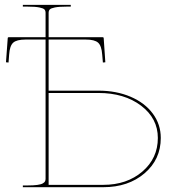

<svg xmlns="http://www.w3.org/2000/svg" viewBox="-20 -780 720 800"><path d="M4.9 -520.5 12.2 -620.6Q12.2 -625 17.1 -625H169.9V-726.6Q169.9 -735.4 165.3 -740.5Q160.6 -745.6 143.8 -749Q127 -752.4 95.2 -752.4H75.2V-759.8H274.9V-752.4H257.3Q225.6 -752.4 208.7 -749Q191.9 -745.6 187.3 -740.5Q182.6 -735.4 182.6 -726.6V-625H407.2Q412.1 -625 412.1 -620.6L418.9 -520.5L408.7 -519.5L405.8 -552.7Q403.3 -588.9 388.9 -602.1Q374.5 -615.2 337.4 -615.2H182.6V-402.3H390.1Q464.4 -402.3 523.9 -377Q583.5 -351.6 616.7 -306.6Q649.9 -261.7 649.9 -205.1Q649.9 -115.7 582.3 -57.9Q514.6 0 410.2 0H75.2V-7.3H95.2Q119.6 -7.3 135.5 -9.5Q151.4 -11.7 158.4 -15.9Q165.5 -20 167.7 -24.4Q169.9 -28.8 169.9 -35.2V-615.2H86.4Q49.3 -615.2 34.9 -602.1Q20.5 -588.9 18.1 -552.7L15.6 -519.5ZM182.6 -9.8H410.2Q508.8 -9.8 573.2 -65.2Q637.7 -120.6 637.7 -205.1Q637.7 -286.6 567.9 -339.6Q498 -392.6 390.1 -392.6H182.6Z"/></svg>

Font: Znikomit
Style: Regular
Weight: 100
Designer: gluk
Foundry: gluk
Version: Version 0.53